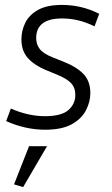

<svg xmlns="http://www.w3.org/2000/svg" viewBox="-20 -517 455 780"><path d="M162 -45Q230 -45 258 -70Q286 -95 286 -131Q286 -161 268.5 -179.5Q251 -198 209 -215L165 -233Q118 -253 92.5 -282Q67 -311 67 -357Q67 -393 83 -425Q99 -457 135 -477Q171 -497 232 -497Q270 -497 307.5 -488.5Q345 -480 383 -461L364 -410Q329 -427 297 -434.5Q265 -442 232 -442Q127 -442 127 -362Q127 -337 141.5 -318Q156 -299 194 -284L239 -266Q290 -246 318.5 -217Q347 -188 347 -138Q347 -104 329.5 -69.5Q312 -35 272 -12.5Q232 10 163 10Q84 10 5 -25L24 -76Q95 -45 162 -45ZM74 243 37 232 98 77H171Z"/></svg>

Font: Inria Sans Light
Style: Italic
Weight: 300
Italic angle: -10°
Designer: Black Foundry Team
Foundry: Black Foundry
Version: Version 1.2; ttfautohint (v1.8.3)